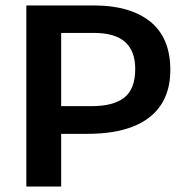

<svg xmlns="http://www.w3.org/2000/svg" viewBox="-20 -680 675 700"><path d="M160 -192V-293H314Q394 -293 433.5 -324.5Q473 -356 473 -429Q473 -494 436 -527Q399 -560 322 -560H160V-660H326Q390 -660 441 -645Q492 -630 528 -601Q564 -572 582.5 -528Q601 -484 601 -425Q601 -349 566.5 -297Q532 -245 464.5 -218.5Q397 -192 297 -192ZM76 0V-660H203V0Z"/></svg>

Font: Bricolage Grotesque 17pt SemiBold
Style: Regular
Weight: 600
Version: Version 1.001;gftools[0.9.33.dev8+g029e19f]